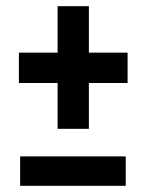

<svg xmlns="http://www.w3.org/2000/svg" viewBox="-20 -600 472 620"><path d="M45 0V-95H386V0ZM267 -580V-430H392V-332H267V-184H166V-332H41V-430H166V-580Z"/></svg>

Font: Fira Sans Extra Condensed Medium
Style: Regular
Weight: 500
Width: 1
Designer: Carrois Corporate & Edenspiekermann AG
Foundry: Carrois Corporate GbR & Edenspiekermann AG
Version: Version 4.203